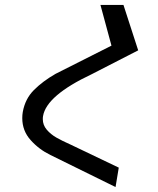

<svg xmlns="http://www.w3.org/2000/svg" viewBox="-20 -745 640 776"><path d="M460 -67.5 447 11 184 -118.5Q137.5 -141 103.8 -178.8Q70 -216.5 70 -267.5Q70 -280.5 72 -292Q81.5 -345.5 117.2 -381.2Q153 -417 204.5 -446.5L430.5 -560.5L386 -725H479L538.5 -541.5L350.5 -445Q168 -359 154 -276Q153 -271.5 153 -263.5Q153 -239.5 169 -220.8Q185 -202 208.2 -188.8Q231.5 -175.5 265.5 -160.5Z"/></svg>

Font: JuliaMono Italic
Style: Regular
Weight: 400
Italic angle: -9°
Monospace: yes
Designer: cormullion
Foundry: corm
Version: Version 0.049; ttfautohint (v1.8.4)